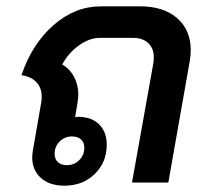

<svg xmlns="http://www.w3.org/2000/svg" viewBox="-20 -578 665 608"><path d="M584 -419Q584 -403 581 -385L513 0H398L466 -380Q467 -386 467 -396Q467 -425 449.5 -441.5Q432 -458 402 -458H295Q264 -458 231 -435Q198 -412 177 -374Q201 -360 214.5 -334.5Q228 -309 228 -279Q228 -272 226 -256L218 -207Q221 -208 228 -208Q270 -208 294 -184Q318 -160 318 -120Q318 -64 280 -27Q242 10 184 10Q137 10 109.5 -14.5Q82 -39 82 -80Q82 -87 84 -101L111 -256Q112 -261 112 -272Q112 -299 96 -317Q80 -335 48 -340Q81 -438 149 -498Q217 -558 300 -558H423Q498 -558 541 -520.5Q584 -483 584 -419ZM208 -146Q185 -146 169 -130Q153 -114 153 -91Q153 -74 163.5 -64.5Q174 -55 192 -55Q215 -55 231 -71Q247 -87 247 -110Q247 -127 236.5 -136.5Q226 -146 208 -146Z"/></svg>

Font: Bai Jamjuree SemiBold
Style: Italic
Weight: 600
Italic angle: -10°
Version: Version 1.000; ttfautohint (v1.6)